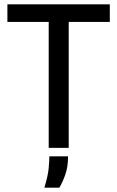

<svg xmlns="http://www.w3.org/2000/svg" viewBox="-20 -680 539 883"><path d="M204 0V-579H14V-660H485V-579H296V0ZM184 183Q201 128 204 92.5Q207 57 207 39H293Q293 87 280.5 122.5Q268 158 253 183Z"/></svg>

Font: Bricolage Grotesque 48pt
Style: Regular
Weight: 400
Designer: Mathieu Triay
Foundry: Atelier Triay
Version: Version 1.000; ttfautohint (v1.8.4.7-5d5b);gftools[0.9.32]